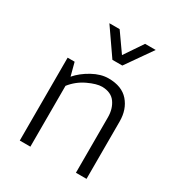

<svg xmlns="http://www.w3.org/2000/svg" viewBox="-176 -858 904 973"><g transform="rotate(30 276.0 -371.0)"><path d="M180 -742H240L316 -634L389 -742H451L344 -589H286ZM84 0V-485H125L145 -409Q176 -445 224 -471.5Q272 -498 317 -498Q395 -498 434.5 -452.5Q474 -407 474 -337V-1H412V-325Q412 -375 387.5 -409.5Q363 -444 310 -445Q278 -445 229 -422Q180 -399 146 -356V0Z"/></g></svg>

Font: Palanquin Light
Style: Regular
Weight: 300
Designer: Pria Ravichandran
Version: Version 1.0.4